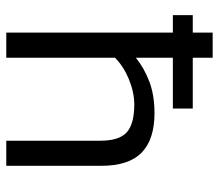

<svg xmlns="http://www.w3.org/2000/svg" viewBox="-64 -650 714 627"><g transform="rotate(90 293.5 -337.0)"><path d="M87 0V-544H30V-609H87V-674H169V-609H335V-544H169V-423Q202 -450 246.5 -467Q291 -484 350 -484Q436 -484 479 -442Q522 -400 522 -310V0H440V-307Q440 -369 412.5 -393.5Q385 -418 322 -418Q282 -418 239.5 -400.5Q197 -383 169 -355V0Z"/></g></svg>

Font: Kanit Light
Style: Regular
Weight: 300
Designer: Katatrad Team
Foundry: CadsonDemak
Version: Version 2.000; ttfautohint (v1.8.3)